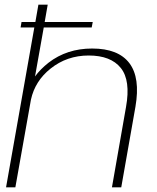

<svg xmlns="http://www.w3.org/2000/svg" viewBox="-20 -805 676 825"><path d="M68.5 -687 72.5 -710.5H132L145 -785H185L172 -710.5H378.5L374 -687H168L130.5 -476.5Q153 -507.5 188.5 -535.5Q267.5 -596.5 376 -596.5Q488 -596.5 535.8 -533.8Q583.5 -471 562 -346.5L501 0H461L521.5 -345.5Q542 -459.5 499 -513Q456 -566.5 361 -566.5Q267.5 -566.5 197 -510Q130.5 -457 113 -377L46 0H6L127.5 -687Z"/></svg>

Font: Anybody ExtraExpanded ExtraLight
Style: Italic
Weight: 200
Width: 8
Italic angle: -10°
Designer: Tyler Finck
Foundry: Etcetera Type Company
Version: Version 1.010; ttfautohint (v1.8.3) -l 8 -r 50 -G 200 -x 14 